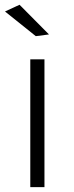

<svg xmlns="http://www.w3.org/2000/svg" viewBox="-24 -766 302 786"><path d="M122.5 -618 -3.5 -719 56 -746.5 176.5 -625ZM158 0H100V-523H158Z"/></svg>

Font: Argentum Novus Light
Style: Regular
Weight: 300
Designer: Julieta Ulanovsky (font) & Cristiano Sobral (main changes)
Foundry: Julieta Ulanovsky (font) & Cristiano Sobral (main changes)
Version: Version 3.00;November 27, 2020;FontCreator 13.0.0.2655 64-bi